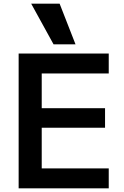

<svg xmlns="http://www.w3.org/2000/svg" viewBox="-20 -1020 674 1040"><path d="M81 0V-730H569V-622H206V-434H549V-328H206V-108H569V0ZM270 -780 149 -1000H303L389 -780Z"/></svg>

Font: M PLUS 2 SemiBold
Style: Regular
Weight: 600
Designer: Coji Morishita
Foundry: UNDERFOREST DESIGN
Version: Version 1.001